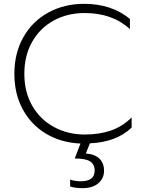

<svg xmlns="http://www.w3.org/2000/svg" viewBox="-20 -734 762 1002"><path d="M449 14 428 67Q476 71 499.5 94.5Q523 118 523 157Q523 197 493 222.5Q463 248 410 248Q392 248 374 245.5Q356 243 346 239V203Q355 207 371 209.5Q387 212 402 212Q474 212 474 156Q474 124 450.5 108.5Q427 93 370 93L400 15Q300 11 221.5 -35.5Q143 -82 99 -163Q55 -244 55 -349Q55 -457 102 -540Q149 -623 232 -668.5Q315 -714 419 -714Q563 -714 658 -635V-582Q567 -666 422 -666Q332 -666 260.5 -627Q189 -588 148 -516Q107 -444 107 -349Q107 -253 148.5 -181.5Q190 -110 262 -71Q334 -32 422 -32Q498 -32 558 -52.5Q618 -73 667 -121V-68Q587 8 449 14Z"/></svg>

Font: Prompt ExtraLight
Style: Regular
Weight: 275
Designer: Katatrad Team
Foundry: CadsonDemak
Version: Version 1.000